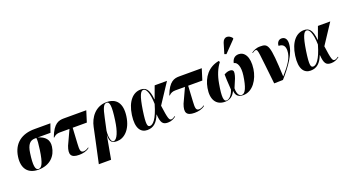

<svg xmlns="http://www.w3.org/2000/svg" viewBox="-62 -1625 4846 2651"><g transform="rotate(-20 2360.5 -300.0)"><path d="M236 10C411 10 502 -98 519 -225C534 -327 478 -384 377 -412H565L609 -536H373C191 -536 58 -447 31 -254C8 -90 81 10 236 10ZM241 1C193 1 180 -71 205 -245C222 -369 267 -412 336 -412H357C363 -380 359 -331 346 -240C319 -50 286 1 241 1Z M834 10C888 10 946 -1 987 -36L984 -45C968 -31 935 -15 909 -15C860 -15 859 -57 864 -145L877 -373H1085L1136 -536H806C733 -536 655 -521 586 -336L592 -333C618 -361 649 -373 688 -373H830L732 -161C689 -45 713 10 834 10Z M1044 224H1224L1286 -118H1287C1284 -8 1322 11 1393 11C1493 11 1602 -78 1628 -268C1654 -452 1580 -546 1436 -546C1270 -546 1179 -412 1153 -285L1110 -82ZM1344 -5C1312 -5 1291 -72 1302 -175L1339 -347C1368 -487 1390 -537 1434 -537C1479 -537 1492 -476 1462 -267C1442 -119 1399 -5 1344 -5Z M1837 10C1932 10 1987 -47 2026 -148H2029C2038 -23 2064 10 2139 10C2188 10 2224 -8 2259 -34L2255 -42C2232 -25 2214 -16 2197 -16C2166 -16 2154 -47 2128 -241L2322 -536H2141L2075 -356H2072C2058 -512 2009 -548 1937 -548C1828 -548 1733 -454 1705 -257C1678 -65 1744 10 1837 10ZM1890 -31C1852 -31 1839 -65 1869 -267C1901 -476 1932 -531 1972 -531C2010 -531 2049 -464 2053 -295C1993 -85 1931 -31 1890 -31Z M2531 10C2585 10 2643 -1 2684 -36L2681 -45C2665 -31 2632 -15 2606 -15C2557 -15 2556 -57 2561 -145L2574 -373H2782L2833 -536H2503C2430 -536 2352 -521 2283 -336L2289 -333C2315 -361 2346 -373 2385 -373H2527L2429 -161C2386 -45 2410 10 2531 10Z M3220 -602 3380 -767 3382 -779C3339 -836 3264 -847 3237 -762L3192 -612ZM2978 10C3059 10 3103 -34 3132 -96C3137 -35 3162 10 3247 10C3387 10 3479 -136 3500 -282C3525 -460 3458 -544 3377 -544C3314 -544 3283 -505 3272 -451C3325 -445 3355 -368 3338 -245C3315 -83 3280 0 3227 0C3200 0 3161 -23 3163 -121C3216 -242 3226 -266 3234 -314C3241 -350 3227 -373 3183 -373C3150 -373 3128 -362 3100 -347C3100 -301 3103 -240 3111 -121C3085 -37 3037 0 3004 0C2962 0 2950 -61 2985 -256C3004 -368 3042 -460 3097 -531L3088 -550C2927 -521 2840 -400 2814 -252C2785 -91 2847 10 2978 10Z M3701 3 3831 0C3957 -142 4082 -309 4082 -455C4082 -518 4049 -546 4007 -546C3961 -546 3935 -506 3935 -463C4003 -463 4027 -424 4027 -363C4027 -260 3961 -170 3853 -46H3851C3830 -517 3811 -543 3693 -543C3627 -543 3590 -519 3562 -499L3566 -492C3592 -510 3607 -516 3618 -516C3651 -516 3647 -478 3701 3Z M4236 10C4331 10 4386 -47 4425 -148H4428C4437 -23 4463 10 4538 10C4587 10 4623 -8 4658 -34L4654 -42C4631 -25 4613 -16 4596 -16C4565 -16 4553 -47 4527 -241L4721 -536H4540L4474 -356H4471C4457 -512 4408 -548 4336 -548C4227 -548 4132 -454 4104 -257C4077 -65 4143 10 4236 10ZM4289 -31C4251 -31 4238 -65 4268 -267C4300 -476 4331 -531 4371 -531C4409 -531 4448 -464 4452 -295C4392 -85 4330 -31 4289 -31Z"/></g></svg>

Font: Noto Serif Display Condensed Black
Style: Italic
Weight: 900
Width: 3
Italic angle: -12°
Designer: Monotype Design Team
Foundry: Monotype Imaging Inc.
Version: Version 2.009